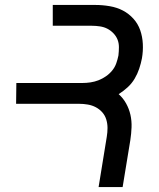

<svg xmlns="http://www.w3.org/2000/svg" viewBox="-20 -755 640 775"><path d="M378 0 411 -203Q414 -221 414 -238.5Q414 -256 409 -272.5Q404 -289 393 -301.5Q382 -314 367 -322Q352 -330 334.5 -333Q317 -336 299 -336H45L46 -420H313Q329 -420 345.5 -422.5Q362 -425 377.5 -431Q393 -437 407.5 -447Q422 -457 433 -470.5Q444 -484 449.5 -500Q455 -516 458 -531Q460 -548 460 -564.5Q460 -581 454.5 -595Q449 -609 438 -620.5Q427 -632 413.5 -639Q400 -646 383.5 -648.5Q367 -651 351 -651H193V-735H365Q394 -735 423 -730Q452 -725 476 -712.5Q500 -700 518.5 -679.5Q537 -659 546 -633Q555 -607 556.5 -578Q558 -549 553 -520Q549 -499 542 -478Q535 -457 523.5 -437.5Q512 -418 495 -402.5Q478 -387 459 -375Q477 -359 489 -337.5Q501 -316 506.5 -291.5Q512 -267 511 -241Q510 -215 506 -189L475 0Z"/></svg>

Font: Iosevka Medium Extended
Style: Italic
Weight: 500
Width: 7
Italic angle: -9°
Monospace: yes
Designer: Belleve Invis
Foundry: Belleve Invis
Version: Version 32.5.0; ttfautohint (v1.8.4)